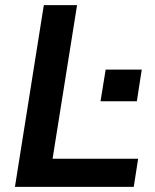

<svg xmlns="http://www.w3.org/2000/svg" viewBox="-20 -725 600 745"><path d="M38 0 150 -705H279L184 -109H516L499 0ZM370 -332 390 -455H530L511 -332Z"/></svg>

Font: Mulish ExtraLight
Style: Bold Italic
Weight: 700
Italic angle: -9°
Version: Version 3.603